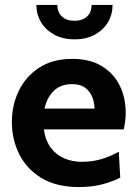

<svg xmlns="http://www.w3.org/2000/svg" viewBox="-20 -746 555 776"><path d="M299 10Q208.5 10 148.2 -26.2Q88 -62.5 58 -122.2Q28 -182 28 -253Q28 -321.5 56.2 -379.5Q84.5 -437.5 139 -472.8Q193.5 -508 272 -508Q344 -508 392 -478.5Q440 -449 464 -399.8Q488 -350.5 488 -291Q488 -274.5 486 -257.8Q484 -241 480 -223H157Q164 -176.5 186.2 -147.8Q208.5 -119 240.8 -105.5Q273 -92 310 -92Q353.5 -92 391 -103.2Q428.5 -114.5 460 -133L466 -28Q437.5 -13 395 -1.5Q352.5 10 299 10ZM160 -307H362Q362 -329.5 353.5 -352.2Q345 -375 325.2 -390.5Q305.5 -406 272 -406Q224 -406 196.5 -378Q169 -350 160 -307ZM281.5 -587Q233.5 -587 199 -606Q164.5 -625 145.8 -656.5Q127 -688 127 -726H212Q212 -695.5 230.8 -678.8Q249.5 -662 281 -662Q312.5 -662 331.2 -678.8Q350 -695.5 350 -726H435Q435 -688 416.5 -656.5Q398 -625 363.5 -606Q329 -587 281.5 -587Z"/></svg>

Font: Cabin Resolve
Style: Bold-Resolve
Weight: 700
Designer: Pablo Impallari
Foundry: Pablo Impallari. http://www.impallari.com Igino Marini. http://www.ikern.com
Version: Version 3.001